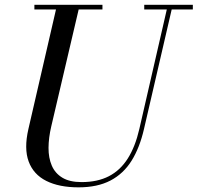

<svg xmlns="http://www.w3.org/2000/svg" viewBox="-20 -770 828 804"><path d="M309 14.5Q227.5 14.5 173.8 -12.5Q120 -39.5 100 -93.8Q80 -148 99 -230L219 -750H314L194.5 -240Q183.5 -193 183.2 -151Q183 -109 196.8 -76.8Q210.5 -44.5 241 -26Q271.5 -7.5 321.5 -7.5Q388.5 -7.5 436.2 -32.2Q484 -57 515.2 -106.5Q546.5 -156 563.5 -230L683 -750H703.5L583 -230Q565 -151.5 531 -97Q497 -42.5 442.5 -14Q388 14.5 309 14.5ZM124 -730.5V-750H409V-730.5ZM584 -730.5V-750H787.5V-730.5Z"/></svg>

Font: Bodoni Moda SC 11pt
Style: Italic
Weight: 400
Italic angle: -13°
Version: Version 2.005